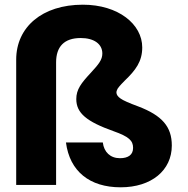

<svg xmlns="http://www.w3.org/2000/svg" viewBox="-20 -788 800 818"><path d="M219 0V-522C219 -589 253 -626 324 -626C380 -626 416 -601 416 -560C416 -533 400 -514 367 -478C326 -434 305 -407 305 -366C305 -306 349 -270 464 -229C529 -206 547 -189 547 -158C547 -129 527 -114 491 -114C450 -114 423 -140 418 -181H261C277 -58 362 10 494 10C625 10 712 -62 712 -168C712 -248 671 -296 568 -335C530 -349 505 -360 494 -368C482 -376 476 -385 476 -394C476 -399 478 -404 481 -410C488 -421 507 -440 511 -444C558 -489 586 -526 586 -586C586 -685 484 -768 333 -768C159 -768 49 -672 49 -534V0Z"/></svg>

Font: Poppins
Style: Bold
Weight: 700
Designer: Ninad Kale (Devanagari), Jonny Pinhorn (Latin)
Foundry: Indian Type Foundry
Version: 4.004